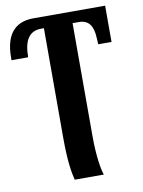

<svg xmlns="http://www.w3.org/2000/svg" viewBox="-91 -596 670 897"><g transform="rotate(-10 244.0 -148.0)"><path d="M190 240H328C319 216 307 151 307 53V-482H337C384 -482 404 -450 406 -396L408 -364H471V-536H131C59 -536 -4 -501 -4 -372V-361H75C75 -441 101 -482 158 -482H171V39C171 149 181 206 190 240Z"/></g></svg>

Font: Noto Serif Condensed
Style: Bold
Weight: 700
Width: 3
Designer: Monotype Design Team
Foundry: Monotype Imaging Inc.
Version: Version 2.015